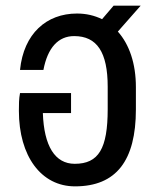

<svg xmlns="http://www.w3.org/2000/svg" viewBox="-20 -650 562 681"><path d="M246 11C392 11 462 -80 462 -262V-341C462 -424 439 -492 398 -538L479 -630H383L342 -582C315 -595 286 -602 253 -602C145 -602 64 -531 51 -402H134C149 -481 187 -522 243 -522C324 -522 362 -465 362 -342V-263C362 -123 330 -69 245 -69C175 -69 136 -132 132 -249H232V-320H51C47 -299 47 -279 47 -257C47 -96 126 11 246 11Z"/></svg>

Font: Vanilla Cream DemiBold
Style: Regular
Weight: 600
Designer: Jeremy Tribby, Jinavaṁso
Foundry: Tribby Type
Version: Version 1.422;Glyphs 3.1.2 (3151)